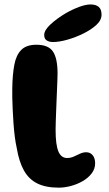

<svg xmlns="http://www.w3.org/2000/svg" viewBox="-20 -836 500 884"><path d="M250.5 28Q191 28 152 8.8Q113 -10.5 90.2 -51Q67.5 -91.5 57 -155Q52 -177 48.2 -206Q44.5 -235 42.2 -267.2Q40 -299.5 38.5 -330.5Q37 -361.5 36.5 -387.2Q36 -413 36.5 -429.5Q37.5 -493 46 -538Q54.5 -583 78.2 -606.5Q102 -630 147.5 -630Q203 -630 224 -598.5Q245 -567 245 -498Q245 -486 244.2 -466.8Q243.5 -447.5 242.5 -424Q241.5 -400.5 240.5 -374.8Q239.5 -349 238.5 -324.2Q237.5 -299.5 236.8 -277.5Q236 -255.5 236 -239.5Q236 -203.5 239.2 -178.5Q242.5 -153.5 249.2 -138Q256 -122.5 266 -115.5Q276 -108.5 289 -108.5Q305 -108.5 319.5 -115Q334 -121.5 348 -128.2Q362 -135 377 -135Q395.5 -135 406.8 -121.2Q418 -107.5 418 -84Q418 -58.5 402.2 -37.8Q386.5 -17 361 -2.2Q335.5 12.5 306.5 20.2Q277.5 28 250.5 28ZM223.5 -642.5Q206.5 -642.5 195 -650Q183.5 -657.5 183.5 -675Q183.5 -697 212.8 -724Q242 -751 283.5 -775.5Q313 -792.5 343.8 -804Q374.5 -815.5 397 -815.5Q421 -815.5 434.2 -804.5Q447.5 -793.5 447.5 -768.5Q447.5 -743 423.5 -721Q399.5 -699 362.5 -681Q328 -664 290.2 -653.2Q252.5 -642.5 223.5 -642.5Z"/></svg>

Font: Gluten
Style: Bold
Weight: 700
Designer: Tyler Finck
Foundry: Etcetera Type Company
Version: Version 1.204